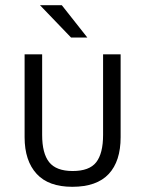

<svg xmlns="http://www.w3.org/2000/svg" viewBox="-20 -717 562 743"><path d="M219.2 -696.8 317.9 -571.8H254.9L134.8 -696.8ZM122.1 -43.9Q75.2 -94.7 75.2 -186V-506.8H143.1V-194.8Q143.1 -124 169.9 -89.8Q197.3 -55.2 261.2 -55.2Q325.7 -55.2 352.1 -88.9Q378.9 -123 378.9 -194.8V-506.8H446.8V-186Q446.8 -93.3 400.9 -43.9Q354.5 5.9 259.8 5.9Q168 5.9 122.1 -43.9Z"/></svg>

Font: D-DIN-PRO
Style: Regular
Weight: 400
Designer: Charles Nix
Foundry: Datto Inc.
Version: Version 1.000;hotconv 1.0.109;makeotfexe 2.5.65596